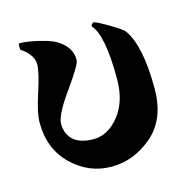

<svg xmlns="http://www.w3.org/2000/svg" viewBox="-74 -509 586 588"><g transform="rotate(-15 219.0 -214.5)"><path d="M34.2 -410.2Q32.2 -412.1 32.2 -421.9Q32.2 -431.6 36.1 -431.6Q48.8 -431.6 69.8 -428.2Q90.8 -424.8 120.6 -416Q150.4 -407.2 170.9 -386.7Q191.4 -366.2 191.4 -336.9Q191.4 -322.3 143.1 -254.9Q94.7 -187.5 94.7 -160.2Q94.7 -127 116.2 -107.9Q137.7 -88.9 179.7 -88.9Q224.6 -88.9 260.3 -132.8Q295.9 -176.8 295.9 -249Q295.9 -388.7 262.7 -423.8Q262.7 -430.7 270.5 -434.6Q278.3 -434.6 316.9 -411.6Q355.5 -388.7 360.4 -380.9Q399.4 -326.2 399.4 -190.4Q399.4 -93.8 340.8 -43.5Q282.2 6.8 210.9 6.8Q139.6 6.8 85.9 -44.9Q32.2 -96.7 32.2 -179.7Q32.2 -211.9 51.8 -271Q71.3 -330.1 71.3 -355.5Q71.3 -373 59.1 -388.2Q46.9 -403.3 34.2 -410.2Z"/></g></svg>

Font: Crimson
Style: Bold
Weight: 700
Version: Version 0.8 ; ttfautohint (v1.00) -l 8 -r 50 -G 200 -x 14 -D